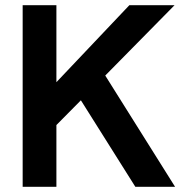

<svg xmlns="http://www.w3.org/2000/svg" viewBox="-20 -717 703 737"><path d="M67 -697H196.5V-401.5L476.5 -697H650L384 -427L652 0H499.5L290.5 -332L196.5 -237V0H67Z"/></svg>

Font: HK Grotesk
Style: Bold
Weight: 700
Designer: Alfredo Marco Pradil
Foundry: Hanken Design Co.
Version: Version 3.001